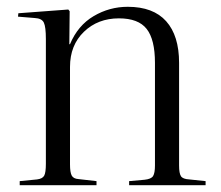

<svg xmlns="http://www.w3.org/2000/svg" viewBox="-20 -545 649 565"><path d="M38 0V-12L89 -17Q105 -19 110 -28Q115 -37 115 -63V-430Q115 -466 109 -478.5Q103 -491 82 -492L33 -496L34 -506L181 -517L185 -512L184 -415H186Q209 -470 255.5 -497.5Q302 -525 356 -525Q431 -525 469 -482.5Q507 -440 507 -360V-58Q507 -35 512.5 -26.5Q518 -18 537 -17L585 -12V0H360V-12L405 -16Q425 -18 430.5 -27Q436 -36 436 -58V-360Q436 -429 411.5 -460Q387 -491 330 -491Q268 -491 227 -451.5Q186 -412 186 -348V-61Q186 -38 191 -28.5Q196 -19 211 -18L264 -12V0Z"/></svg>

Font: Literata 72pt Light
Style: Regular
Weight: 300
Designer: Latin by Veronika Burian and Jose Scaglione. Greek by Irene Vlachou. Cyrillic by Vera Evstafieva.
Foundry: TypeTogether
Version: Version 3.002